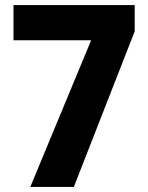

<svg xmlns="http://www.w3.org/2000/svg" viewBox="-20 -734 583 754"><path d="M99 0H270L509 -611V-714H33V-576H338Z"/></svg>

Font: Noto Sans Myanmar SemiCondensed ExtraBold
Style: Regular
Weight: 800
Width: 4
Designer: Monotype Design Team
Foundry: Monotype Imaging Inc.
Version: Version 2.107